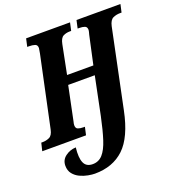

<svg xmlns="http://www.w3.org/2000/svg" viewBox="-187 -846 1125 1228"><g transform="rotate(-20 376.0 -232.0)"><path d="M248 250Q230 250 202.5 245Q175 240 148.5 227.5Q122 215 104.5 193Q87 171 87 138Q87 99 118 75.5Q149 52 190 50Q182 118 197 153Q212 188 256 188Q297 188 324 158Q351 128 370.5 67.5Q390 7 409 -83L462 -342H281L233 -110Q231 -104 230 -97Q229 -90 229 -86Q229 -65 243.5 -59.5Q258 -54 279 -54H290L278 0H-20L-7 -54H3Q27 -54 48.5 -64Q70 -74 78 -112L180 -592Q182 -608 184 -616Q186 -624 186 -628Q186 -649 170 -654.5Q154 -660 128 -660H118L130 -714H429L417 -660H407Q383 -660 363 -650Q343 -640 335 -600L296 -404H475L517 -597Q520 -608 522 -616Q524 -624 524 -628Q524 -649 509 -654.5Q494 -660 472 -660H461L473 -714H772L760 -660H750Q724 -660 702 -650Q680 -640 671 -600L560 -67Q525 104 448 177Q371 250 248 250Z"/></g></svg>

Font: Noto Serif ExtraCondensed ExtraBold
Style: Italic
Weight: 800
Width: 2
Italic angle: -12°
Designer: Monotype Design Team
Foundry: Monotype Imaging Inc.
Version: Version 2.013